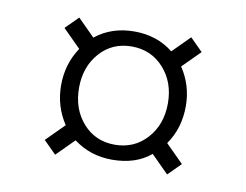

<svg xmlns="http://www.w3.org/2000/svg" viewBox="-49 -499 597 466"><g transform="rotate(10 250.0 -266.0)"><path d="M375 -172 419 -128 388 -97 345 -140Q308 -109 250 -109Q196 -109 155 -140L112 -97L81 -128L125 -172Q97 -214 97 -266Q97 -318 125 -360L81 -404L112 -435L154 -393Q194 -425 250 -425Q306 -425 346 -393L388 -435L419 -404L376 -361Q404 -319 404 -268Q404 -213 375 -172ZM360 -267Q360 -319 329 -353.5Q298 -388 250 -388Q202 -388 171.5 -353.5Q141 -319 141 -267Q141 -215 171.5 -180.5Q202 -146 250 -146Q298 -146 329 -180.5Q360 -215 360 -267Z"/></g></svg>

Font: Martel Sans ExtraLight
Style: Regular
Weight: 275
Designer: Dan Reynolds and Mathieu Réguer
Foundry: Dan Reynolds and Mathieu Réguer
Version: Version 1.002; ttfautohint (v1.1) -l 5 -r 5 -G 72 -x 0 -D la